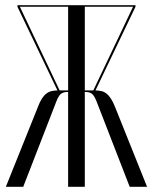

<svg xmlns="http://www.w3.org/2000/svg" viewBox="-20 -719 589 739"><path d="M501.5 -693V-699H47.1V-693L206.1 -360.5L212.8 -364.2L56.5 -693H492.1L335.9 -364.2L342.5 -360.5ZM546.1 0 422.8 -307.4Q415.1 -326.9 406.9 -339.4Q398.8 -351.9 389.7 -359Q380.6 -366.1 369.4 -368.6Q358.2 -371 344.6 -371H283.1V-365H311Q326.5 -364.6 335.4 -356.6Q344.2 -348.6 353.1 -324.9L479.2 0ZM306.4 -699H242.2V0H306.4ZM69.4 0 195.5 -324.9Q204.4 -348.6 213.2 -356.6Q222.1 -364.6 237.6 -365H265.5V-371H204Q190.4 -371 179.2 -368.6Q168 -366.1 158.6 -359Q149.2 -351.9 141.2 -339.4Q133.1 -326.9 125.9 -307.4L2.5 0Z"/></svg>

Font: Moniqa Black
Style: Regular
Weight: 900
Designer: Rajesh Rajput
Foundry: Rajesh Rajput
Version: Version 1.000